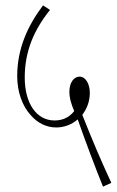

<svg xmlns="http://www.w3.org/2000/svg" viewBox="-20 -657 434 714"><path d="M189 -183C219 -183 247 -194 269 -213C296 -136 335 -32 363 37L394 23C354 -63 322 -139 286 -230C303 -252 314 -280 314 -311C314 -346 298 -372 276 -372C254 -372 238 -349 238 -316C238 -291 246 -267 256 -244C239 -222 215 -209 183 -209C116 -209 72 -272 72 -369C72 -467 107 -547 166 -620L140 -637C82 -560 44 -475 44 -374C44 -315 63 -263 94 -229C119 -200 152 -183 189 -183Z"/></svg>

Font: Noto Serif Devanagari ExtraCondensed Thin
Style: Regular
Weight: 100
Width: 2
Designer: Universal Thirst, Indian Type Foundry and the Monotype Design Team
Foundry: Monotype Imaging Inc.
Version: Version 2.004